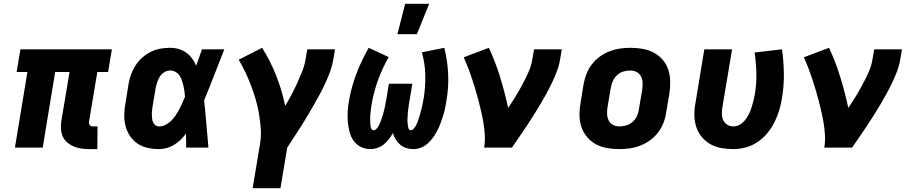

<svg xmlns="http://www.w3.org/2000/svg" viewBox="-20 -781 4840 1016"><path d="M495 8H453Q431 8 410.5 5Q390 2 371.5 -5.5Q353 -13 337.5 -25.5Q322 -38 313.5 -56Q305 -74 303 -95Q301 -116 304 -137L348 -400H272L206 0H59L125 -400H68L88 -520H572L552 -400H495L451 -137Q451 -132 451.5 -127Q452 -122 455.5 -118.5Q459 -115 463.5 -113.5Q468 -112 473 -112H496Z M821 8Q790 8 761 1.5Q732 -5 708 -21Q684 -37 668 -61Q652 -85 644.5 -114Q637 -143 637.5 -173.5Q638 -204 644 -235L660 -335Q664 -361 673 -386Q682 -411 697 -434.5Q712 -458 733 -476.5Q754 -495 778.5 -507Q803 -519 829 -523.5Q855 -528 880 -528Q904 -528 926 -521.5Q948 -515 966 -502Q984 -489 997 -471Q1010 -453 1018 -433Q1026 -455 1033.5 -476.5Q1041 -498 1049 -520H1167Q1140 -452 1114 -384.5Q1088 -317 1060 -250Q1067 -188 1072 -125Q1077 -62 1083 0H965Q965 -18 965 -36.5Q965 -55 964 -74Q951 -56 935.5 -41Q920 -26 901 -14.5Q882 -3 861.5 2.5Q841 8 821 8ZM822 -112Q839 -112 856 -120.5Q873 -129 886 -142Q899 -155 909.5 -170.5Q920 -186 928.5 -202.5Q937 -219 944.5 -235.5Q952 -252 959 -269Q958 -284 956 -298.5Q954 -313 950.5 -327.5Q947 -342 942.5 -356Q938 -370 930 -381.5Q922 -393 909 -400.5Q896 -408 880 -408Q864 -408 849.5 -399Q835 -390 826 -376Q817 -362 812 -346.5Q807 -331 804 -316L787 -216Q786 -205 784.5 -194.5Q783 -184 783.5 -173.5Q784 -163 785 -152.5Q786 -142 790.5 -133Q795 -124 803 -118Q811 -112 822 -112Z M1464 215H1317L1356 -20Q1363 -60 1360 -100Q1357 -140 1350.5 -179Q1344 -218 1333 -255Q1322 -292 1308.5 -328Q1295 -364 1278.5 -398.5Q1262 -433 1243 -465L1367 -528Q1411 -458 1441.5 -381Q1472 -304 1489 -221Q1507 -250 1523 -280.5Q1539 -311 1553 -342Q1567 -373 1579.5 -404.5Q1592 -436 1597 -468L1606 -520H1753L1744 -468Q1739 -437 1728 -406Q1717 -375 1703.5 -345Q1690 -315 1674 -285.5Q1658 -256 1641.5 -227Q1625 -198 1608 -169.5Q1591 -141 1573 -112.5Q1555 -84 1536.5 -56Q1518 -28 1500 0Z M1941 8Q1913 8 1889 -4Q1865 -16 1850.5 -37Q1836 -58 1829.5 -84Q1823 -110 1820.5 -137.5Q1818 -165 1820 -193Q1822 -221 1827 -249Q1839 -320 1866 -391Q1893 -462 1931 -528L2037 -479Q2003 -420 1980.5 -357.5Q1958 -295 1947 -232Q1946 -224 1944.5 -216.5Q1943 -209 1942.5 -201.5Q1942 -194 1941 -186.5Q1940 -179 1939.5 -172Q1939 -165 1939 -157.5Q1939 -150 1939 -142.5Q1939 -135 1939.5 -127.5Q1940 -120 1941 -113Q1942 -106 1945.5 -99Q1949 -92 1957 -92Q1966 -92 1973 -100Q1980 -108 1984.5 -116.5Q1989 -125 1992.5 -134Q1996 -143 1999 -152Q2002 -161 2005 -170Q2008 -179 2010 -188Q2012 -197 2014.5 -206Q2017 -215 2018.5 -224Q2020 -233 2021.5 -242Q2023 -251 2025 -260L2038 -338H2162L2149 -260Q2148 -253 2146.5 -245.5Q2145 -238 2144 -230.5Q2143 -223 2142 -215.5Q2141 -208 2140 -201Q2139 -194 2138.5 -186.5Q2138 -179 2137.5 -171.5Q2137 -164 2136.5 -156.5Q2136 -149 2136 -142Q2136 -135 2137 -127.5Q2138 -120 2139 -113Q2140 -106 2143 -99Q2146 -92 2153 -92Q2162 -92 2169.5 -100.5Q2177 -109 2181.5 -117.5Q2186 -126 2189.5 -135Q2193 -144 2195.5 -152.5Q2198 -161 2201 -170Q2204 -179 2206 -188Q2208 -197 2210.5 -206Q2213 -215 2215 -224.5Q2217 -234 2218.5 -243Q2220 -252 2222 -261Q2232 -323 2230.5 -385Q2229 -447 2212 -504L2331 -528Q2348 -461 2351.5 -390Q2355 -319 2342 -246Q2339 -227 2335 -207Q2331 -187 2324.5 -167.5Q2318 -148 2311 -128.5Q2304 -109 2294.5 -90.5Q2285 -72 2272.5 -54.5Q2260 -37 2244 -22.5Q2228 -8 2208 0Q2188 8 2168 8Q2148 8 2130 2.5Q2112 -3 2098 -15Q2084 -27 2074 -43Q2064 -59 2059 -77Q2050 -60 2038 -44.5Q2026 -29 2011 -17Q1996 -5 1977.5 1.5Q1959 8 1941 8ZM2083 -600 2124 -761H2251L2186 -600Z M2542 0Q2547 -32 2545.5 -64Q2544 -96 2539 -126.5Q2534 -157 2527 -187.5Q2520 -218 2512.5 -247.5Q2505 -277 2496 -306.5Q2487 -336 2477.5 -365Q2468 -394 2457 -422.5Q2446 -451 2434 -478L2567 -528Q2602 -453 2626.5 -373Q2651 -293 2669 -210Q2690 -241 2709 -272Q2728 -303 2745 -335Q2762 -367 2777 -400.5Q2792 -434 2797 -468L2806 -520H2953L2944 -468Q2939 -436 2927.5 -405.5Q2916 -375 2901.5 -344.5Q2887 -314 2871 -284.5Q2855 -255 2837.5 -226Q2820 -197 2802 -168.5Q2784 -140 2765.5 -112Q2747 -84 2727.5 -56Q2708 -28 2689 0Z M3257 8Q3224 8 3192.5 2.5Q3161 -3 3134 -17.5Q3107 -32 3087 -55.5Q3067 -79 3057 -108Q3047 -137 3046.5 -169.5Q3046 -202 3052 -235L3068 -335Q3073 -363 3083.5 -390Q3094 -417 3112 -440.5Q3130 -464 3154 -481.5Q3178 -499 3205.5 -509.5Q3233 -520 3260.5 -524Q3288 -528 3316 -528Q3349 -528 3380.5 -522.5Q3412 -517 3439.5 -502.5Q3467 -488 3487 -464.5Q3507 -441 3516.5 -412Q3526 -383 3526.5 -350.5Q3527 -318 3522 -285L3505 -185Q3501 -157 3490.5 -130Q3480 -103 3462 -79.5Q3444 -56 3419.5 -38.5Q3395 -21 3368 -10.5Q3341 0 3313 4Q3285 8 3257 8ZM3257 -112Q3276 -112 3294.5 -117.5Q3313 -123 3328 -136.5Q3343 -150 3351 -168Q3359 -186 3361 -204L3378 -304Q3381 -323 3380.5 -341.5Q3380 -360 3372.5 -375.5Q3365 -391 3349.5 -399.5Q3334 -408 3316 -408Q3297 -408 3278.5 -402.5Q3260 -397 3245.5 -383.5Q3231 -370 3223 -352Q3215 -334 3212 -316L3195 -216Q3192 -197 3192.5 -178.5Q3193 -160 3200.5 -144.5Q3208 -129 3223.5 -120.5Q3239 -112 3257 -112Z M3861 8Q3829 8 3797.5 2.5Q3766 -3 3739.5 -18Q3713 -33 3693.5 -56.5Q3674 -80 3664.5 -109Q3655 -138 3654.5 -170.5Q3654 -203 3660 -235L3707 -520H3854L3803 -216Q3800 -198 3800 -179.5Q3800 -161 3807 -145.5Q3814 -130 3828.5 -121Q3843 -112 3861 -112Q3879 -112 3895 -121.5Q3911 -131 3923 -146Q3935 -161 3943 -177.5Q3951 -194 3956.5 -211Q3962 -228 3966.5 -245.5Q3971 -263 3974 -280Q3984 -337 3982.5 -393Q3981 -449 3973 -503L4118 -520Q4127 -458 4128 -393Q4129 -328 4118 -262Q4113 -230 4103.5 -198Q4094 -166 4078.5 -135Q4063 -104 4040.5 -76.5Q4018 -49 3989 -29.5Q3960 -10 3926.5 -1Q3893 8 3861 8Z M4342 0Q4347 -32 4345.5 -64Q4344 -96 4339 -126.5Q4334 -157 4327 -187.5Q4320 -218 4312.5 -247.5Q4305 -277 4296 -306.5Q4287 -336 4277.5 -365Q4268 -394 4257 -422.5Q4246 -451 4234 -478L4367 -528Q4402 -453 4426.5 -373Q4451 -293 4469 -210Q4490 -241 4509 -272Q4528 -303 4545 -335Q4562 -367 4577 -400.5Q4592 -434 4597 -468L4606 -520H4753L4744 -468Q4739 -436 4727.5 -405.5Q4716 -375 4701.5 -344.5Q4687 -314 4671 -284.5Q4655 -255 4637.5 -226Q4620 -197 4602 -168.5Q4584 -140 4565.5 -112Q4547 -84 4527.5 -56Q4508 -28 4489 0Z"/></svg>

Font: Iosevka Heavy Extended Oblique
Style: Regular
Weight: 900
Width: 7
Italic angle: -9°
Monospace: yes
Designer: Belleve Invis
Foundry: Belleve Invis
Version: Version 32.5.0; ttfautohint (v1.8.4)